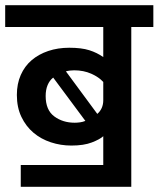

<svg xmlns="http://www.w3.org/2000/svg" viewBox="-30 -656 611 740"><path d="M50 -20H368V-131Q355 -119 324 -107Q293 -95 245 -95Q204 -95 166 -107.5Q128 -120 99 -144.5Q70 -169 52.5 -205.5Q35 -242 35 -290Q35 -333 50 -367Q65 -401 92 -424Q119 -447 156 -459.5Q193 -472 237 -472Q284 -472 314 -462.5Q344 -453 368 -436V-552H-10V-636H561V-552H476V64H50ZM368 -340Q351 -359 321.5 -372Q292 -385 256 -385Q248 -385 239.5 -384Q231 -383 224 -381L345 -217Q368 -237 368 -270ZM146 -286Q146 -232 179 -207.5Q212 -183 258 -183Q268 -183 278.5 -184.5Q289 -186 299 -190L175 -357Q161 -346 153.5 -328Q146 -310 146 -286Z"/></svg>

Font: Mukta SemiBold
Style: Regular
Weight: 600
Designer: Girish Dalvi and Yashodeep Gholap
Foundry: Ek Type
Version: Version 2.538;PS 1.002;hotconv 16.6.51;makeotf.lib2.5.65220;